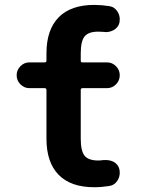

<svg xmlns="http://www.w3.org/2000/svg" viewBox="-20 -784 583 793"><path d="M313.5 -210.9Q313.5 -160.2 329.6 -140.6Q345.7 -121.1 385.7 -121.1Q396.5 -121.1 407.2 -123Q413.1 -123 418 -123Q434.6 -123 450.2 -115.2Q468.8 -104.5 473.6 -83Q474.6 -76.2 474.6 -70.3Q474.6 -53.7 465.8 -39.1Q453.1 -18.6 429.7 -15.6Q399.4 -10.7 369.1 -10.7Q272.5 -10.7 222.2 -62Q171.9 -113.3 171.9 -210.9V-412.1Q171.9 -419.9 164.1 -419.9H101.6Q80.1 -419.9 64.5 -435.5Q48.8 -451.2 48.8 -473.1Q48.8 -495.1 64.5 -510.7Q80.1 -526.4 101.6 -526.4H164.1Q171.9 -526.4 171.9 -533.2V-563.5Q171.9 -661.1 222.2 -712.4Q272.5 -763.7 369.1 -763.7Q399.4 -763.7 430.7 -758.8Q453.1 -755.9 465.8 -735.4Q474.6 -720.7 474.6 -705.1Q474.6 -698.2 473.6 -691.4Q468.8 -670.9 450.2 -660.2Q434.6 -651.4 417 -651.4Q413.1 -651.4 408.2 -652.3Q396.5 -653.3 385.7 -653.3Q345.7 -653.3 329.6 -633.8Q313.5 -614.3 313.5 -563.5V-533.2Q313.5 -526.4 320.3 -526.4H421.9Q443.4 -526.4 459 -510.7Q474.6 -495.1 474.6 -473.1Q474.6 -451.2 459 -435.5Q443.4 -419.9 421.9 -419.9H320.3Q313.5 -419.9 313.5 -412.1Z"/></svg>

Font: Gen Jyuu Gothic Bold
Style: Bold
Weight: 700
Designer: [Source Han Sans]
Ryoko NISHIZUKA  (kana & ideographs); Paul D. Hunt (Latin, Greek & Cyrillic); Wenlong ZHANG  (bopomofo
Version: Version 1.002.20150607